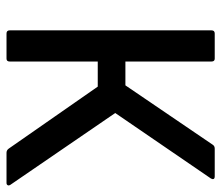

<svg xmlns="http://www.w3.org/2000/svg" viewBox="-66 -630 695 604"><g transform="rotate(90 282.0 -327.5)"><path d="M85 0Q75 0 75 -10V-645Q75 -655 85 -655H164Q173 -655 173 -645V-374H248L435 -649Q439 -655 447 -655H534Q541 -655 542.5 -651.5Q544 -648 541 -643L335 -342L561 -12Q564 -7 562 -3.5Q560 0 555 0H460Q452 0 447 -7L252 -287H173V-10Q173 0 164 0Z"/></g></svg>

Font: Sofia Sans Semi Condensed SemiBold
Style: Regular
Weight: 600
Designer: Botio Nikoltchev, Ani Petrova
Foundry: lettersoup
Version: Version 4.100